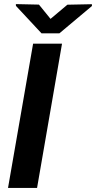

<svg xmlns="http://www.w3.org/2000/svg" viewBox="-20 -926 473 946"><path d="M285.6 -710.9 162.6 0H19.5L143.1 -710.9ZM171.9 -903.3 229 -833 312 -902.8 432.6 -905.3 433.1 -896.5 272.5 -761.7H184.6L58.6 -897L58.1 -905.8Z"/></svg>

Font: Roboto
Style: Bold Italic
Weight: 700
Italic angle: -12°
Designer: Christian Robertson
Foundry: Google
Version: Version 3.0